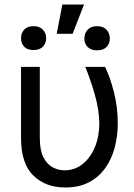

<svg xmlns="http://www.w3.org/2000/svg" viewBox="-20 -827 600 857"><path d="M73.9 -528.4H157.7V-210.2Q157.7 -157 173.5 -125.5Q189.3 -94.1 214.7 -80.4Q240.1 -66.8 268.5 -66.8Q313.9 -66.8 348.9 -94.8Q383.9 -122.9 403.6 -170.5Q423.3 -218 423.3 -277Q422.2 -337.7 403.8 -402.7Q385.3 -467.7 360.8 -528.4H448.9Q471.2 -483.7 488.5 -416Q505.7 -348.4 505.7 -277Q505.7 -220.9 492.2 -169.4Q478.7 -117.9 450.3 -77.6Q421.9 -37.3 377.5 -13.7Q333.1 9.9 271.3 9.9Q183.9 9.9 128.9 -43.3Q73.9 -96.6 73.9 -211.6ZM233 -676.1 258.5 -806.8H355.1L304 -676.1ZM73.9 -656.2Q73.9 -678.6 87.7 -694.4Q101.6 -710.2 129.3 -710.2Q157 -710.2 171.5 -694.4Q186.1 -678.6 186.1 -656.2Q186.1 -633.9 171.5 -618.8Q157 -603.7 129.3 -603.7Q101.6 -603.7 87.7 -618.8Q73.9 -633.9 73.9 -656.2ZM356.5 -654.8Q356.5 -678.3 371.1 -694.2Q385.7 -710.2 413.4 -710.2Q441.1 -710.2 455.6 -694.2Q470.2 -678.3 470.2 -654.8Q470.2 -632.5 455.6 -617.4Q441.1 -602.3 413.4 -602.3Q385.7 -602.3 371.1 -617.4Q356.5 -632.5 356.5 -654.8Z"/></svg>

Font: Inter UI
Style: Regular
Weight: 400
Designer: Rasmus Andersson
Foundry: rsms
Version: Version 2.2